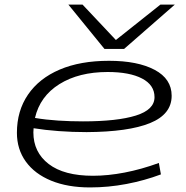

<svg xmlns="http://www.w3.org/2000/svg" viewBox="-20 -810 812 840"><path d="M684 -47Q612 -20 533 -5Q454 10 374 10Q276 10 204 -19.5Q132 -49 93 -103Q54 -157 54 -229Q54 -325 102.5 -396Q151 -467 241 -505.5Q331 -544 457 -544Q582 -544 656.5 -504.5Q731 -465 731 -391Q731 -310 636.5 -271.5Q542 -233 359 -232Q297 -232 236.5 -236.5Q176 -241 127 -249Q126 -240 126 -231Q126 -144 193 -92.5Q260 -41 387 -41Q452 -41 525 -55Q598 -69 675 -97ZM451 -495Q325 -495 240 -442Q155 -389 133 -294Q180 -286 234 -282.5Q288 -279 343 -279Q493 -279 574.5 -304.5Q656 -330 656 -385Q656 -438 601.5 -466.5Q547 -495 451 -495ZM745 -790 523 -596H437L279 -790H341L487 -635L682 -790Z"/></svg>

Font: Georama ExtraExtended Light
Style: Italic
Weight: 300
Width: 8
Italic angle: -9°
Designer: Jean-Baptiste Levee
Foundry: Production Type
Version: Version 1.000